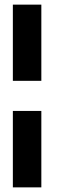

<svg xmlns="http://www.w3.org/2000/svg" viewBox="-20 -731 244 829"><path d="M35.5 78H158.5V-252H35.5ZM35.5 -382H158.5V-711H35.5Z"/></svg>

Font: Anybody SemiExpanded SemiBold
Style: Regular
Weight: 600
Width: 6
Designer: Tyler Finck
Foundry: Etcetera Type Company
Version: Version 1.113;gftools[0.9.25]